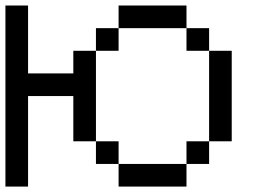

<svg xmlns="http://www.w3.org/2000/svg" viewBox="-20 -687 957 707"><path d="M0 0V-666.7H83.3V-416.7H250V-500H333.3V-166.7H250V-333.3H83.3V0ZM750 -166.7V-83.3H666.7V-166.7ZM750 -583.3V-500H666.7V-583.3ZM750 -500H833.3V-166.7H750ZM333.3 -166.7H416.7V-83.3H333.3ZM333.3 -500V-583.3H416.7V-500ZM666.7 -83.3V0H416.7V-83.3ZM666.7 -583.3H416.7V-666.7H666.7Z"/></svg>

Font: Galmuri11 Regular
Style: Regular
Weight: 400
Designer: Minseo Lee (Quiple)
Version: Version 2.356;hotconv 1.1.0;makeotfexe 2.6.0 DEVELOPMENT